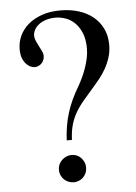

<svg xmlns="http://www.w3.org/2000/svg" viewBox="-51 -718 546 770"><g transform="rotate(-5 222.0 -332.5)"><path d="M269 -41.5Q269 -28.3 264.2 -17.8Q259.3 -7.3 251.7 -0.5Q244.1 6.3 234.6 10Q225.1 13.7 215.8 13.7Q205.1 13.7 195.1 10Q185.1 6.3 177.2 -0.7Q169.4 -7.8 164.6 -18.1Q159.7 -28.3 159.7 -41.5Q159.7 -53.2 164.3 -63.2Q168.9 -73.2 176.8 -80.6Q184.6 -87.9 194.6 -92Q204.6 -96.2 215.8 -96.2Q226.1 -96.2 235.6 -92.3Q245.1 -88.4 252.4 -81.1Q259.8 -73.7 264.4 -63.7Q269 -53.7 269 -41.5ZM404.3 -523.4Q404.3 -495.6 396.5 -471.7Q388.7 -447.8 377.2 -427.5Q365.7 -407.2 352.5 -390.9Q339.4 -374.5 328.1 -361.8Q302.2 -332.5 283 -309.6Q263.7 -286.6 250.7 -263.9Q237.8 -241.2 230.7 -215.8Q223.6 -190.4 222.2 -156.2H201.2Q202.6 -185.5 207 -212.4Q211.4 -239.3 219.5 -265.4Q227.5 -291.5 239.5 -317.4Q251.5 -343.3 267.6 -370.1Q274.9 -382.8 283.2 -400.1Q291.5 -417.5 298.3 -436.8Q305.2 -456.1 309.6 -476.6Q314 -497.1 314 -516.1Q314 -552.7 303.5 -578.4Q293 -604 276.4 -620.1Q259.8 -636.2 239.5 -643.3Q219.2 -650.4 200.2 -650.4Q176.8 -650.4 159.4 -644.5Q142.1 -638.7 130.4 -629.2Q118.7 -619.6 113 -608.2Q107.4 -596.7 107.4 -585.9Q107.4 -575.7 112.3 -564.5Q117.2 -553.2 123 -542.2Q128.9 -531.2 133.8 -521Q138.7 -510.7 138.7 -502.4Q138.7 -492.2 135 -484.1Q131.3 -476.1 125.5 -470.7Q119.6 -465.3 112.5 -462.6Q105.5 -460 99.1 -460Q93.8 -460 84.7 -463.1Q75.7 -466.3 66.9 -474.9Q58.1 -483.4 51.5 -498.3Q44.9 -513.2 44.9 -537.1Q44.9 -564.5 56.4 -589.8Q67.9 -615.2 90.3 -634.8Q112.8 -654.3 145.8 -666Q178.7 -677.7 221.2 -677.7Q260.7 -677.7 294.4 -667.2Q328.1 -656.7 352.5 -636.7Q377 -616.7 390.6 -588.1Q404.3 -559.6 404.3 -523.4Z"/></g></svg>

Font: Doulos SIL Am
Style: Regular
Weight: 400
Designer: Walt Agee, Victor Gaultney, Peter Martin, Debbi Hosken, Becca Hirsbrunner
Foundry: SIL International
Version: Version 5.000